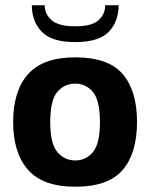

<svg xmlns="http://www.w3.org/2000/svg" viewBox="-20 -700 571 730"><path d="M266 10Q144 10 87 -54Q30 -118 30 -236Q30 -355 87 -418.5Q144 -482 266 -482Q392 -482 446.5 -418.5Q501 -355 501 -236Q501 -118 446.5 -54Q392 10 266 10ZM266 -90Q307 -90 333.5 -122Q360 -154 360 -236Q360 -318 333.5 -350Q307 -382 266 -382Q224 -382 197.5 -350Q171 -318 171 -236Q171 -154 198 -122Q225 -90 266 -90ZM266 -540Q176 -540 138.5 -579.5Q101 -619 101 -680H150Q150 -646 176.5 -623Q203 -600 266 -600Q329 -600 354.5 -623Q380 -646 380 -680H431Q431 -618 393.5 -579Q356 -540 266 -540Z"/></svg>

Font: Rowdies Light
Style: Regular
Weight: 300
Designer: Jaikishan Patel
Version: Version 1.000; ttfautohint (v1.8.3)